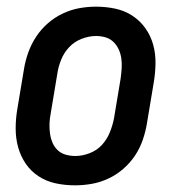

<svg xmlns="http://www.w3.org/2000/svg" viewBox="-20 -548 540 576"><path d="M205 8Q175 8 147 2Q119 -4 96 -19Q73 -34 57.5 -56.5Q42 -79 34.5 -106Q27 -133 27 -162.5Q27 -192 32 -221L52 -341Q56 -366 65 -391Q74 -416 88.5 -438Q103 -460 123.5 -478Q144 -496 168.5 -507.5Q193 -519 218 -523.5Q243 -528 268 -528Q298 -528 326 -522Q354 -516 377 -501Q400 -486 416 -463.5Q432 -441 439.5 -414Q447 -387 446.5 -357.5Q446 -328 441 -299L421 -179Q417 -154 408.5 -129Q400 -104 385.5 -82Q371 -60 350.5 -42Q330 -24 305.5 -12.5Q281 -1 255.5 3.5Q230 8 205 8ZM206 -80Q227 -80 249 -88.5Q271 -97 286 -113.5Q301 -130 309.5 -151Q318 -172 322 -193L342 -313Q344 -328 345 -343Q346 -358 344 -372.5Q342 -387 336 -400Q330 -413 320 -422.5Q310 -432 296.5 -436Q283 -440 268 -440Q247 -440 225 -431.5Q203 -423 187.5 -406.5Q172 -390 163.5 -369Q155 -348 152 -327L132 -207Q129 -192 128.5 -177Q128 -162 130 -147.5Q132 -133 137.5 -120Q143 -107 153 -97.5Q163 -88 177 -84Q191 -80 206 -80Z"/></svg>

Font: Iosevka SS18 Semibold
Style: Italic
Weight: 600
Italic angle: -9°
Monospace: yes
Designer: Belleve Invis
Foundry: Belleve Invis
Version: Version 25.1.1; ttfautohint (v1.8.4)